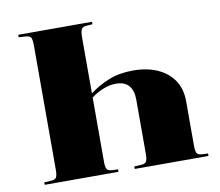

<svg xmlns="http://www.w3.org/2000/svg" viewBox="-80 -825 1052 920"><g transform="rotate(-10 446.0 -365.0)"><path d="M65 0V-12L99 -14Q118 -15 124 -25Q130 -35 130 -63V-664Q130 -692 125 -703.5Q120 -715 97 -716L65 -718V-730H424V-718L395 -716Q376 -715 370 -704Q364 -693 364 -660V-392Q407 -425 458.5 -445.5Q510 -466 577 -466Q643 -466 693.5 -444Q744 -422 773 -380Q802 -338 802 -276V-57Q802 -35 807.5 -24.5Q813 -14 835 -13L862 -12V0H503V-12L537 -14Q556 -15 562 -25Q568 -35 568 -63V-326Q568 -370 547.5 -394Q527 -418 484 -418Q454 -418 422 -405Q390 -392 364 -372V-57Q364 -35 369.5 -24.5Q375 -14 397 -13L424 -12V0Z"/></g></svg>

Font: Display Black
Style: Regular
Weight: 900
Designer: Latin by Veronika Burian and Jose Scaglione. Greek by Irene Vlachou. Cyrillic by Vera Evstafieva.
Foundry: TypeTogether
Version: Version 3.002